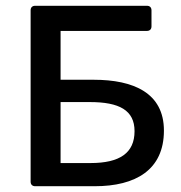

<svg xmlns="http://www.w3.org/2000/svg" viewBox="-20 -644 627 664"><path d="M85.9 -608.4V-15.6C85.9 -5.9 91.8 0 101.6 0H307.6C449.2 0 546.9 -56.6 546.9 -192.4C546.9 -322.3 442.4 -368.2 303.7 -368.2H189.5V-537.1H488.3C498 -537.1 503.9 -543 503.9 -552.7V-608.4C503.9 -618.2 498 -624 488.3 -624H101.6C91.8 -624 85.9 -618.2 85.9 -608.4ZM293 -80.1H189.5V-291H291C392.6 -291 445.3 -262.7 445.3 -190.4C445.3 -115.2 394.5 -80.1 293 -80.1Z"/></svg>

Font: Ed Sans Neue Medium
Style: Regular
Weight: 500
Designer: Stephen Hutchings
Version: Version 1.004;PS 001.004;hotconv 1.0.88;makeotf.lib2.5.64775